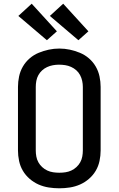

<svg xmlns="http://www.w3.org/2000/svg" viewBox="-20 -1008 640 1036"><path d="M300 8Q271 8 242.5 3.5Q214 -1 188 -12.5Q162 -24 140 -43Q118 -62 103.5 -86.5Q89 -111 83 -139.5Q77 -168 77 -196V-539Q77 -567 83 -595.5Q89 -624 103.5 -649Q118 -674 140 -693Q162 -712 188.5 -723Q215 -734 243 -740Q271 -746 300 -746Q329 -746 357 -740Q385 -734 411.5 -723Q438 -712 460 -693Q482 -674 496.5 -649Q511 -624 517 -595.5Q523 -567 523 -539V-196Q523 -168 517 -139.5Q511 -111 496.5 -86.5Q482 -62 460 -43Q438 -24 412 -12.5Q386 -1 357.5 3.5Q329 8 300 8ZM300 -76Q317 -76 333.5 -78.5Q350 -81 365 -88Q380 -95 392.5 -106.5Q405 -118 413 -132.5Q421 -147 424 -163.5Q427 -180 427 -196V-539Q427 -555 423.5 -571.5Q420 -588 412 -603Q404 -618 391.5 -629Q379 -640 363.5 -647Q348 -654 331.5 -656.5Q315 -659 298 -659Q282 -659 265.5 -656Q249 -653 234 -646Q219 -639 207 -628Q195 -617 187 -602.5Q179 -588 176 -571.5Q173 -555 173 -539V-196Q173 -180 176 -163.5Q179 -147 187 -132.5Q195 -118 207.5 -106.5Q220 -95 235 -88Q250 -81 266.5 -78.5Q283 -76 300 -76ZM403 -791 249 -922 321 -988 457 -839ZM233 -791 79 -922 151 -988 287 -839Z"/></svg>

Font: Zed Mono Medium Extended
Style: Regular
Weight: 500
Width: 7
Monospace: yes
Designer: Belleve Invis
Foundry: Belleve Invis
Version: Version 1.0.0; ttfautohint (v1.8.4)